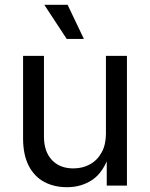

<svg xmlns="http://www.w3.org/2000/svg" viewBox="-20 -781 631 808"><path d="M262.2 6.8Q207 6.8 165.3 -15.9Q123.5 -38.6 100.3 -84.5Q77.1 -130.4 77.1 -199.2V-545.9H165V-206.5Q165 -143.6 198.2 -107.9Q231.4 -72.3 288.6 -72.3Q327.6 -72.3 358.6 -89.4Q389.6 -106.4 407.7 -139.4Q425.8 -172.4 425.8 -218.8V-545.9H514.2V0H429.2V-132.3H440.9Q415.5 -55.7 368.9 -24.4Q322.3 6.8 262.2 6.8ZM260.7 -617.2 166.5 -760.7H264.6L333 -617.2Z"/></svg>

Font: Inter Variable LoSnoCo
Style: Regular
Weight: 400
Designer: Rasmus Andersson
Foundry: rsms
Version: Version 4.000;git-a52131595; featfreeze: case,dlig,ss01,ss02